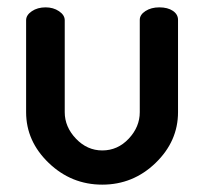

<svg xmlns="http://www.w3.org/2000/svg" viewBox="-20 -494 555 522"><path d="M51 -189V-439Q51 -453 66.5 -463.5Q82 -474 104 -474Q125 -474 140.5 -463.5Q156 -453 156 -439V-189Q156 -149 186.5 -117Q217 -85 258 -85Q300 -85 330 -117Q360 -149 360 -189V-440Q360 -454 375.5 -464Q391 -474 413 -474Q436 -474 450 -464.5Q464 -455 464 -440V-189Q464 -110 403 -51Q342 8 258 8Q174 8 112.5 -51Q51 -110 51 -189Z"/></svg>

Font: AkaAcidDosis
Style: SemiBold
Weight: 600
Designer: Edgar Tolentino, Pablo Impallari, Igino Marini, Cyberella
Foundry: Edgar Tolentino, Pablo Impallari, Igino Marini, Cyberella
Version: Version 1.007